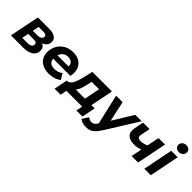

<svg xmlns="http://www.w3.org/2000/svg" viewBox="140 -1920 3255 3255"><g transform="rotate(45 1767.0 -292.5)"><path d="M21 0 129 -538H399Q491 -538 541 -505Q591 -472 591 -410Q591 -342 531.5 -300.5Q472 -259 373 -259L386 -294Q472 -294 516 -263Q560 -232 560 -168Q560 -90 495.5 -45Q431 0 315 0ZM186 -106H318Q364 -106 390.5 -125Q417 -144 417 -176Q417 -201 399.5 -213Q382 -225 346 -225H210ZM228 -317H346Q388 -317 414 -335.5Q440 -354 440 -384Q440 -409 422 -421Q404 -433 369 -433H251Z M930 8Q846 8 784.5 -22Q723 -52 689 -106Q655 -160 655 -233Q655 -323 695.5 -393.5Q736 -464 807.5 -505Q879 -546 972 -546Q1051 -546 1108 -516.5Q1165 -487 1196.5 -434.5Q1228 -382 1228 -309Q1228 -288 1225.5 -267Q1223 -246 1219 -227H774L790 -318H1146L1082 -290Q1090 -335 1077 -365.5Q1064 -396 1035 -412.5Q1006 -429 965 -429Q914 -429 878.5 -404.5Q843 -380 825 -337Q807 -294 807 -240Q807 -178 841.5 -147.5Q876 -117 946 -117Q987 -117 1025 -130Q1063 -143 1090 -167L1155 -64Q1108 -27 1049.5 -9.5Q991 8 930 8Z M1655 -70 1723 -410H1547L1529 -335Q1519 -292 1508.5 -254Q1498 -216 1484 -184.5Q1470 -153 1451 -132.5Q1432 -112 1403 -104L1244 -128Q1273 -128 1295.5 -146.5Q1318 -165 1335.5 -197.5Q1353 -230 1367 -271.5Q1381 -313 1392 -358L1435 -538H1904L1811 -70ZM1183 116 1232 -128H1900L1851 116H1706L1729 0H1351L1328 116Z M2014 202Q1973 202 1932.5 189Q1892 176 1868 155L1940 43Q1957 58 1978.5 67Q2000 76 2026 76Q2056 76 2078.5 61Q2101 46 2123 10L2166 -58L2180 -74L2464 -538H2618L2260 36Q2220 99 2183.5 135.5Q2147 172 2106.5 187Q2066 202 2014 202ZM2133 21 2004 -538H2160L2258 -88Z M2969 -203Q2934 -185 2892.5 -175.5Q2851 -166 2807 -166Q2697 -166 2647.5 -217.5Q2598 -269 2618 -375L2651 -538H2807L2773 -373Q2764 -323 2783 -304.5Q2802 -286 2845 -286Q2882 -286 2917 -296Q2952 -306 2983 -321ZM2914 0 3021 -538H3177L3069 0Z M3219 0 3326 -538H3481L3374 0ZM3430 -613Q3389 -613 3364 -636.5Q3339 -660 3339 -694Q3339 -734 3367.5 -760.5Q3396 -787 3442 -787Q3483 -787 3508.5 -764.5Q3534 -742 3534 -709Q3534 -666 3505.5 -639.5Q3477 -613 3430 -613Z"/></g></svg>

Font: MOST Montserrat
Style: Bold Italic
Weight: 700
Italic angle: -11.3°
Designer: Julieta Ulanovsky
Foundry: Julieta Ulanovsky
Version: Version 8.000;March 11, 2024;FontCreator 15.0.0.2926 64-bit